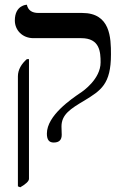

<svg xmlns="http://www.w3.org/2000/svg" viewBox="-20 -575 537 815"><path d="M66 220C88 207 103 195 103 184V-324H94C71 -304 56 -279 56 -251V216ZM241 -38C241 -89 279 -113 338 -148C408 -191 451 -217 451 -344C451 -414 449 -520 329 -520H143C115 -520 99 -532 94 -555C94 -555 43 -554 43 -488C43 -447 75 -413 122 -413H325C404 -413 407 -354 407 -310C407 -240 333 -188 320 -180C285 -156 179 -85 179 -8C179 18 188 30 208 30C231 30 242 19 242 -3C242 -17 241 -31 241 -38Z"/></svg>

Font: Libertinus Serif Display
Style: Regular
Weight: 400
Designer: Philipp H. Poll
Foundry: Khaled Hosny
Version: Version 6.1